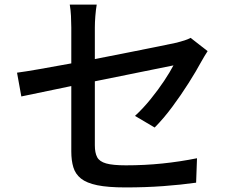

<svg xmlns="http://www.w3.org/2000/svg" viewBox="-20 -800 1040 848"><path d="M897 -574.2Q891.1 -564.9 883.1 -552Q875 -539.1 869.1 -527.8Q846.7 -486.3 813 -433.1Q779.3 -379.9 740.5 -327.6Q701.7 -275.4 663.1 -236.8L576.2 -288.1Q611.3 -320.3 645 -361.8Q678.7 -403.3 705.1 -443.1Q731.4 -482.9 746.1 -511.2L398.9 -440.9V-158.2Q398.9 -125 409.2 -105.7Q419.4 -86.4 449 -78.1Q478.5 -69.8 536.1 -69.8Q619.1 -69.8 697 -77.9Q774.9 -85.9 850.1 -101.1L846.2 6.8Q780.8 16.1 701.2 22Q621.6 27.8 534.2 27.8Q457 27.8 409.7 18.1Q362.3 8.3 337.6 -11.5Q313 -31.2 304 -61Q294.9 -90.8 294.9 -130.9V-419.9L74.2 -374L55.2 -479Q89.4 -483.4 153.6 -494.6Q217.8 -505.9 294.9 -520V-678.2Q294.9 -702.1 293.5 -729.7Q292 -757.3 288.1 -779.8H407.2Q403.3 -757.3 401.1 -729.2Q398.9 -701.2 398.9 -678.2V-539.1Q478.5 -554.7 553.5 -569.6Q628.4 -584.5 683.8 -595.7Q739.3 -606.9 761.2 -611.8Q779.8 -616.7 795.2 -621.6Q810.5 -626.5 821.8 -632.8Z"/></svg>

Font: Source Han Sans CN Medium
Style: Regular
Weight: 500
Designer: Ryoko NISHIZUKA  (kana, bopomofo & ideographs); Paul D. Hunt (Latin, Greek & Cyrillic); Sandoll Communications , Soo-you
Foundry: Adobe
Version: Version 2.004;hotconv 1.0.118;makeotfexe 2.5.65603